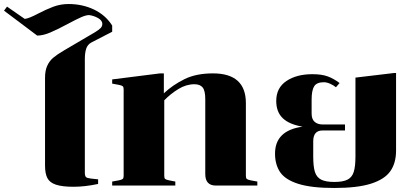

<svg xmlns="http://www.w3.org/2000/svg" viewBox="-84 -923 2072 955"><path d="M367 -35 404 -31V-8Q338 6 282 6Q225 6 194 -4.5Q163 -15 151.5 -37.5Q140 -60 140 -99V-537Q140 -572 151 -596Q162 -620 181 -636Q200 -652 234 -672L389 -763Q407 -774 416 -783Q425 -792 425 -804Q425 -821 404 -833Q383 -845 359 -848Q344 -848 320 -837.5Q296 -827 255 -805Q203 -777 166.5 -761.5Q130 -746 101 -746L-64 -870L-49 -890L39 -829Q50 -830 67 -837Q84 -844 103 -854Q145 -876 181 -889.5Q217 -903 257 -903Q326 -903 383.5 -875.5Q441 -848 474 -796V-765L371 -712Q352 -702 345 -681.5Q338 -661 338 -630V-64Q338 -48 343.5 -42.5Q349 -37 367 -35Z M975 -558Q1139 -558 1139 -410V-48Q1139 -37 1143.5 -33Q1148 -29 1163 -26L1196 -20V0H990Q937 0 937 -57V-430Q937 -472 924 -488Q911 -504 883 -504Q842 -504 803 -480Q764 -456 733 -424V-48Q733 -37 737.5 -33Q742 -29 757 -26L788 -20V0H474V-20L507 -26Q522 -29 526.5 -33Q531 -37 531 -48V-479Q531 -490 526.5 -494Q522 -498 507 -501L474 -507V-528L712 -558H731V-459Q776 -501 834 -529.5Q892 -558 975 -558Z M1520 -304H1632V-274H1520Q1474 -274 1474 -220V-144Q1474 -94 1482.5 -67.5Q1491 -41 1513.5 -29.5Q1536 -18 1579 -18Q1622 -18 1644.5 -29.5Q1667 -41 1675.5 -68Q1684 -95 1684 -144V-537L1877 -560H1886V-174Q1886 -112 1857.5 -71.5Q1829 -31 1761.5 -9.5Q1694 12 1579 12Q1465 12 1400 -8.5Q1335 -29 1309.5 -66.5Q1284 -104 1284 -159Q1284 -274 1421 -293Q1355 -304 1322.5 -335Q1290 -366 1290 -421Q1290 -486 1340.5 -520Q1391 -554 1470 -554Q1516 -554 1546 -543Q1576 -532 1605 -510L1587 -489Q1575 -499 1558 -506.5Q1541 -514 1527 -514Q1491 -514 1478.5 -493.5Q1466 -473 1466 -427V-358Q1466 -330 1481 -317Q1496 -304 1520 -304Z"/></svg>

Font: Chonburi
Style: Regular
Weight: 400
Designer: Thanarat Vachiruckul and Stawix Ruecha
Foundry: Cadson Demak & Katatrad
Version: Version 1.000